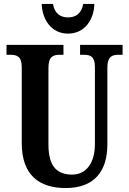

<svg xmlns="http://www.w3.org/2000/svg" viewBox="-20 -941 653 971"><path d="M324 -771C411 -771 456 -846 457 -921H401C392 -873 364 -853 324 -853C285 -853 256 -873 248 -921H191C193 -846 237 -771 324 -771ZM312 10C459 10 523 -77 523 -211V-598C523 -656 547 -664 581 -664H600V-714H385V-664H403C437 -664 460 -656 460 -602V-213C460 -114 414 -58 345 -58C271 -58 225 -96 225 -210V-598C225 -656 250 -664 283 -664H301V-714H13V-664H32C65 -664 90 -656 90 -602V-217C90 -54 180 10 312 10Z"/></svg>

Font: Noto Serif Devanagari ExtraCondensed
Style: Bold
Weight: 700
Width: 2
Designer: Universal Thirst, Indian Type Foundry and the Monotype Design Team
Foundry: Monotype Imaging Inc.
Version: Version 2.004